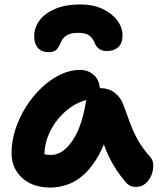

<svg xmlns="http://www.w3.org/2000/svg" viewBox="-20 -835 723 865"><path d="M206 10Q154 10 115 -9.5Q76 -29 54 -64.5Q32 -100 32 -147Q32 -198 49 -251Q66 -304 96 -352Q126 -400 165.5 -438Q205 -476 250 -498Q295 -520 341 -520Q378 -520 404 -496Q430 -472 430 -428Q430 -412 421 -403Q412 -394 398 -391Q334 -381 285 -341.5Q236 -302 208 -247.5Q180 -193 180 -134Q180 -117 182.5 -102.5Q185 -88 193 -66L125 -168Q149 -150 167.5 -143.5Q186 -137 211 -137Q262 -137 306 -200.5Q350 -264 369 -387Q372 -411 390 -424.5Q408 -438 431 -438Q470 -438 497 -417Q524 -396 535 -365Q552 -319 566.5 -279.5Q581 -240 601.5 -203.5Q622 -167 657 -128Q670 -113 670.5 -90.5Q671 -68 662 -45.5Q653 -23 635.5 -8Q618 7 593 7Q575 7 564 0.5Q553 -6 545 -16Q523 -42 506 -67.5Q489 -93 474.5 -121.5Q460 -150 447.5 -185.5Q435 -221 422 -268L475 -272Q456 -192 426 -138Q396 -84 360.5 -51Q325 -18 285.5 -4Q246 10 206 10ZM342 -815Q398 -815 440.5 -795.5Q483 -776 507.5 -744Q532 -712 532 -675Q532 -639 512 -622Q492 -605 462 -605Q441 -605 427.5 -614Q414 -623 406 -643Q398 -663 382 -675Q366 -687 333 -687Q298 -687 280 -675.5Q262 -664 254 -644Q246 -623 234.5 -611.5Q223 -600 201 -600Q168 -600 151 -619Q134 -638 134 -671Q134 -711 158.5 -743.5Q183 -776 229.5 -795.5Q276 -815 342 -815Z"/></svg>

Font: Shantell Sans
Style: Bold
Weight: 700
Designer: Stephen Nixon, Anya Danilova, Shantell Martin
Foundry: Arrow Type
Version: Version 1.011;[c5ecc13dd]